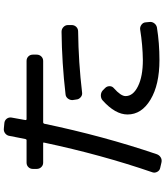

<svg xmlns="http://www.w3.org/2000/svg" viewBox="52 -900 895 1040"><g transform="rotate(-90 500.0 -380.5)"><path d="M517.6 -383.8Q503.9 -381.8 492.7 -391.6Q481.4 -401.4 480.5 -415L477.5 -434.6Q476.6 -449.2 485.8 -460.9Q495.1 -472.7 509.8 -473.6Q677.7 -493.2 847.7 -495.1Q862.3 -495.1 873 -484.9Q883.8 -474.6 883.8 -460V-440.4Q883.8 -425.8 874 -415.5Q864.3 -405.3 848.6 -405.3Q681.6 -403.3 517.6 -383.8ZM859.4 -69.3Q873 -71.3 885.3 -62.5Q897.5 -53.7 898.4 -40L900.4 -19.5Q902.3 -4.9 893.6 6.8Q884.8 18.6 871.1 21.5Q786.1 35.2 694.3 35.2Q560.5 35.2 480 -13.2Q399.4 -61.5 399.4 -137.7Q399.4 -204.1 475.6 -272.5Q486.3 -282.2 502.4 -282.2Q518.6 -282.2 530.3 -271.5L543 -258.8Q552.7 -249 552.7 -234.9Q552.7 -220.7 542 -211.9Q499 -173.8 499 -148.4Q499 -107.4 552.2 -81.1Q605.5 -54.7 694.3 -54.7Q775.4 -55.7 859.4 -69.3ZM109.4 39.1Q95.7 36.1 88.9 23.4Q82 10.7 85.9 -2Q181.6 -280.3 247.1 -589.8Q249 -594.7 243.2 -594.7H138.7Q124 -594.7 114.3 -605Q104.5 -615.2 104.5 -629.9V-650.4Q104.5 -665 114.3 -674.8Q124 -684.6 138.7 -684.6H260.7Q264.6 -684.6 266.6 -691.4Q268.6 -703.1 274.4 -731.4Q280.3 -759.8 283.2 -776.4Q285.2 -791 296.9 -800.3Q308.6 -809.6 324.2 -807.6L354.5 -804.7Q368.2 -802.7 376.5 -792Q384.8 -781.2 382.8 -766.6Q377.9 -736.3 369.1 -690.4Q369.1 -685.5 373 -684.6H689.5Q704.1 -684.6 713.9 -674.8Q723.6 -665 723.6 -650.4V-629.9Q723.6 -615.2 713.9 -605Q704.1 -594.7 689.5 -594.7H356.4Q352.5 -594.7 349.6 -589.8Q282.2 -267.6 184.6 19.5Q179.7 34.2 167 42Q154.3 49.8 138.7 45.9Z"/></g></svg>

Font: Rounded-L Mgen+ 1m medium
Style: Regular
Weight: 500
Designer: [Source Han Sans]
Ryoko NISHIZUKA  (kana & ideographs); Paul D. Hunt (Latin, Greek & Cyrillic); Wenlong ZHANG  (bopomofo
Version: Version 1.059.20150602